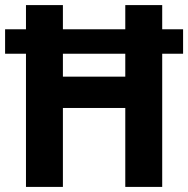

<svg xmlns="http://www.w3.org/2000/svg" viewBox="-21 -734 739 754"><path d="M81 0H226V-310H471V0H616V-523H698V-619H616V-714H471V-619H226V-714H81V-619H-1V-523H81ZM226 -433V-523H471V-433Z"/></svg>

Font: Noto Sans Kannada SemiCondensed
Style: Bold
Weight: 700
Width: 4
Designer: Jelle Bosma - Monotype Design Team
Foundry: Monotype Imaging Inc.
Version: Version 2.005